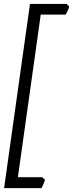

<svg xmlns="http://www.w3.org/2000/svg" viewBox="-20 -801 375 985"><path d="M335 -768.1Q332 -755.9 326.4 -743.9Q320.8 -731.9 316.9 -726.1H189L71.8 107.9H196.8L210.9 122.1Q208 131.8 202.9 143.8Q197.8 155.8 192.9 164.1H1L133.8 -780.8H321.8L335 -768.1Z"/></svg>

Font: GentiumAlt
Style: Italic
Weight: 400
Italic angle: -7°
Designer: J. Victor Gaultney
Version: Version 1.02; 2005; OFL release